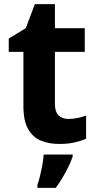

<svg xmlns="http://www.w3.org/2000/svg" viewBox="-20 -682 461 923"><path d="M308.5 -110.2Q332.2 -110.2 353.5 -114.9Q374.8 -119.6 393.9 -126.1V-15.2Q369.5 -4.5 338 2.8Q306.6 10 264.3 10Q214.9 10 176.4 -6Q137.8 -22.1 115.2 -61.4Q92.6 -100.8 92.6 -171.9V-432.6H22.1V-496.6L104 -546.8L147.5 -662.1H244.1V-546.4H387.5V-432.6H244.1V-180.6Q244.1 -145 261.5 -127.6Q278.9 -110.2 308.5 -110.2ZM329.2 71.2Q321 94.7 308.8 119.8Q296.6 144.8 281.6 170.4Q266.6 195.9 248 221H159.8V207.8Q166.5 188.3 172.9 161.5Q179.3 134.7 184.1 107.8Q189 80.8 189.8 61H329.2Z"/></svg>

Font: Noto Sans Khmer UI
Style: Regular
Weight: 400
Designer: Danh Hong and the Monotype Design Team
Foundry: Monotype Imaging Inc.
Version: Version 2.002